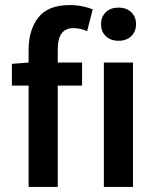

<svg xmlns="http://www.w3.org/2000/svg" viewBox="-20 -738 618 758"><path d="M93 0V-400H27V-486L93 -491V-542Q93 -619 131 -668.5Q169 -718 256 -718Q282 -718 306 -713Q330 -708 346 -701L324 -615Q297 -627 270 -627Q208 -627 208 -544V-491H304V-400H208V0ZM390 0V-491H505V0ZM448 -577Q417 -577 398 -595Q379 -613 379 -643Q379 -672 398 -690Q417 -708 448 -708Q479 -708 498 -690Q517 -672 517 -643Q517 -613 498 -595Q479 -577 448 -577Z"/></svg>

Font: Source Sans Pro SemiBold
Style: Regular
Weight: 600
Designer: Paul D. Hunt
Foundry: Adobe Systems Incorporated
Version: Version 2.045;hotconv 1.0.109;makeotfexe 2.5.65596